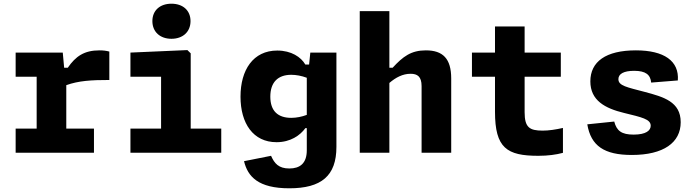

<svg xmlns="http://www.w3.org/2000/svg" viewBox="-20 -825 3760 1037"><path d="M319 -541H64.5V-410.5H178V-130.5H64.5V0H487.5V-130.5H338V-365C404.5 -389 473.5 -393 570.5 -393V-546.5C554 -551 537.5 -553 517 -553C435 -553 388.5 -521 346 -459H326.5Z M684.5 0H1175V-130.5H1010V-537L992 -554.5L684.5 -541V-410.5H850V-130.5H684.5ZM906 -615.5C967.5 -615.5 1009 -653 1009 -711C1009 -769 967.5 -805 906 -805C844.5 -805 803 -769 803 -711C803 -653 844.5 -615.5 906 -615.5Z M1279 -303C1279 -158.5 1347.5 -57 1473.5 -57C1549 -57 1600.5 -93.5 1629.5 -133H1637V-13.5C1637 58 1599.5 85 1542.5 85C1485 85 1462 57.5 1444 16.5L1298 45.5C1318 129 1375 192 1542.5 192C1715.5 192 1797 125 1797 -31.5V-541H1656L1649.5 -476.5H1629C1606 -516.5 1553.5 -552 1477.5 -552C1347.5 -552 1279 -447.5 1279 -303ZM1440 -303C1440 -380 1480.5 -421 1553 -421C1579.5 -421 1609 -415.5 1637 -405V-204.5C1610.5 -194.5 1581 -188.5 1553 -188.5C1480.5 -188.5 1440 -226 1440 -303Z M2083 0V-377C2117.5 -406.5 2155 -426.5 2197.5 -426.5C2234 -426.5 2257 -412 2257 -360V0H2417V-401C2417 -508.5 2372 -553 2280 -553C2200.5 -553 2156.5 -520 2100.5 -459H2083V-765H1923V0Z M2887.5 16.5C2939.5 16.5 2983.5 10.5 3020.5 0.5V-134C2980.5 -125 2944 -119.5 2911 -119.5C2840 -119.5 2813.5 -136.5 2813.5 -219V-410.5H3009V-541H2813.5V-682H2653.5V-541H2529V-410.5H2653.5V-221.5C2653.5 -25.5 2717.5 16.5 2887.5 16.5Z M3414.5 -553C3252 -553 3168.5 -492 3168.5 -385.5C3168.5 -282.5 3247.5 -240 3350.5 -215C3446.5 -191.5 3494.5 -181.5 3494.5 -146C3494.5 -120.5 3470 -98 3402 -98C3337 -98 3310.5 -118.5 3297.5 -168.5L3152 -153.5C3171.5 -37 3243.5 12 3392.5 12C3563.5 12 3656.5 -54.5 3656.5 -165C3656.5 -276 3563.5 -301.5 3462.5 -328.5C3366.5 -354 3320 -361.5 3320 -397.5C3320 -426 3349 -442.5 3405 -442.5C3467.5 -442.5 3493 -421.5 3497 -379L3641 -390.5C3649 -495.5 3567 -553 3414.5 -553Z"/></svg>

Font: Monaspace Neon ExtraBold
Style: Regular
Weight: 800
Designer: Riley Cran & the Lettermatic Team
Foundry: Lettermatic
Version: Version 1.200 (Monaspace Neon)